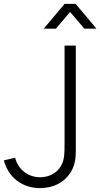

<svg xmlns="http://www.w3.org/2000/svg" viewBox="-20 -955 517 989"><path d="M477 -807.5 369.5 -935H312.5L205.5 -807.5H268L341 -893.5L414.5 -807.5ZM186 14C254 14 314 -15 347.5 -73.5C373 -118 370.5 -159.5 370.5 -216.5V-720H312.5V-216.5C312.5 -167 312.5 -134 296 -103.5C272.5 -59 226.5 -42 186.5 -42C122 -42 71.5 -85.5 58 -142.5L0 -129C22 -42 94.5 14 186 14Z"/></svg>

Font: Hauora Light
Style: Regular
Weight: 300
Designer: Wayne Shih
Foundry: WCYS
Version: Version 1.001;hotconv 1.0.109;makeotfexe 2.5.65596